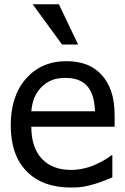

<svg xmlns="http://www.w3.org/2000/svg" viewBox="-20 -838 566 871"><path d="M303.1 12.8Q172.8 12.8 100.8 -60.8Q28.7 -134.4 28.7 -269.7Q28.7 -403.1 98.5 -481.8Q168.2 -560.5 281 -560.5Q331.8 -560.5 371 -545.9Q410.3 -531.3 439.5 -500Q468.7 -468.7 484.4 -423.6Q500 -378.5 500 -312.8V-263.1H122.1Q122.1 -168.2 170 -117.7Q217.9 -67.2 302.1 -67.2Q332.3 -67.2 361.5 -74.1Q390.8 -81 413.8 -91.8Q439 -103.1 456.2 -113.6Q473.3 -124.1 484.6 -133.3H489.7V-33.3Q473.8 -26.7 449.7 -17.2Q425.6 -7.7 406.7 -2.6Q380 5.1 358.2 9Q336.4 12.8 303.1 12.8ZM410.8 -333.3Q409.7 -370.8 401.8 -397.4Q393.8 -424.1 379.5 -443.1Q363.1 -463.6 337.9 -474.1Q312.8 -484.6 275.9 -484.6Q239.5 -484.6 213.8 -473.8Q188.2 -463.1 167.2 -442.1Q146.7 -420.5 135.9 -394.4Q125.1 -368.2 122.1 -333.3ZM334.4 -635.9H261.5L128.2 -818.5H247.2Z"/></svg>

Font: Myanmar Handwriting
Style: Regular
Weight: 400
Designer: Khon Soe Zaw Thu
Foundry: PaOh Unicode khonsoezawthu@gmail.com and @hotmail.com
Version: Version 1.30 November 9, 2016